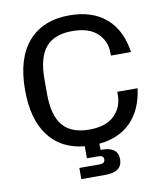

<svg xmlns="http://www.w3.org/2000/svg" viewBox="-94 -777 886 1033"><g transform="rotate(-10 349.0 -260.5)"><path d="M266 118H378Q406 118 406 96Q406 74 378 74H315V8Q188 -4 119.5 -94.5Q51 -185 51 -345Q51 -518 130.5 -609Q210 -700 355 -700Q479 -700 554.5 -635.5Q630 -571 648 -448H538V-463Q538 -528 492 -571Q446 -614 355 -614Q257 -614 210.5 -558.5Q164 -503 164 -386V-304Q164 -187 210.5 -131.5Q257 -76 355 -76Q446 -76 492 -120.5Q538 -165 538 -233V-250H649Q634 -134 568.5 -68Q503 -2 395 8V42H401Q490 42 490 109Q490 179 399 179H266Z"/></g></svg>

Font: Mozilla Text BETA Medium
Style: Regular
Weight: 500
Designer: Studio DRAMA
Foundry: Studio DRAMA
Version: Version 0.100